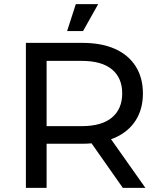

<svg xmlns="http://www.w3.org/2000/svg" viewBox="-20 -907 767 927"><path d="M105 0V-700H378Q470 -700 535 -671Q600 -642 635 -587Q670 -532 670 -456Q670 -380 635 -325.5Q600 -271 535 -242Q526 -238 516 -235L682 0H573L422 -215Q401 -213 378 -213H205V0ZM205 -298H375Q471 -298 520.5 -339.5Q570 -381 570 -456Q570 -531 520.5 -572Q471 -613 375 -613H205ZM304 -757 346 -887H454L381 -757Z"/></svg>

Font: Montserrat Z Med
Style: Regular
Weight: 500
Designer: Julieta Ulanovsky
Foundry: Julieta Ulanovsky
Version: Version 8.000